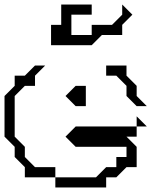

<svg xmlns="http://www.w3.org/2000/svg" viewBox="-20 -785 670 850"><path d="M450 -450V-495H540V-450L585 -405V-360L630 -315H585L540 -360V-405L495 -450ZM90 0V-45L45 -90V-135L0 -180V-360L45 -405V-450H90L135 -495H180L135 -450V-405H90L45 -360V-180L90 -135V-90L135 -45H225V0ZM315 -315 270 -360 315 -405H360V-315ZM585 -225V-270L630 -225ZM225 45V0H405L450 -45H495V-90H540V-135H315L270 -180L315 -225H585V-180H540L585 -135V-45H540L495 0H450V45ZM206 -585V-675H251V-765H386V-720H296V-630H386V-675H476L521 -720V-765L566 -720L521 -675V-630H431L386 -585Z"/></svg>

Font: Rubik Iso
Style: Regular
Weight: 400
Designer: Hubert and Fischer, NaN
Foundry: Hubert and Fischer, NaN
Version: Version 2.200